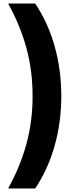

<svg xmlns="http://www.w3.org/2000/svg" viewBox="-20 -886 412 1084"><path d="M326 -343Q326 -197 289 -64.5Q252 68 179 178H26Q94 55 129 -72.5Q164 -200 164 -343Q164 -488 129 -615.5Q94 -743 26 -866H179Q252 -756 289 -623.5Q326 -491 326 -343Z"/></svg>

Font: Noto Sans Malayalam UI ExtraCondensed Black
Style: Regular
Weight: 900
Width: 2
Designer: Jelle Bosma - Monotype Design Team
Foundry: Monotype Imaging Inc.
Version: Version 2.104; ttfautohint (v1.8.4.7-5d5b)